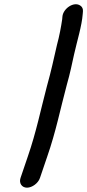

<svg xmlns="http://www.w3.org/2000/svg" viewBox="-20 -708 404 889"><path d="M105 161C129 161 157 140 165 116L199 16C239 -99 259 -202 289 -314C306 -374 312 -407 323 -456C337 -519 359 -588 363 -643L364 -655C365 -667 361 -676 352 -682C322 -703 272 -668 269 -631L268 -619C263 -585 255 -541 244 -501C228 -432 218 -383 197 -308C168 -198 148 -97 109 16L75 116C67 140 81 161 105 161Z"/></svg>

Font: Electronic
Style: BlkSuIt
Weight: 900
Version: Version 1.011